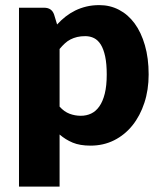

<svg xmlns="http://www.w3.org/2000/svg" viewBox="-20 -548 614 733"><path d="M52.5 164.5V-518.5H148.5Q177.5 -518.5 186.5 -492.5L198 -454.5Q213 -471 230.2 -484.5Q247.5 -498 267.2 -507.8Q287 -517.5 309.8 -523Q332.5 -528.5 359.5 -528.5Q400 -528.5 434.5 -510.5Q469 -492.5 494 -458.5Q519 -424.5 533.2 -375.2Q547.5 -326 547.5 -263.5Q547.5 -205 531.2 -155.5Q515 -106 485.8 -69.5Q456.5 -33 415.8 -12.5Q375 8 325.5 8Q285 8 257.5 -3.5Q230 -15 207.5 -34.5V164.5ZM305.5 -410Q288.5 -410 274.8 -406.8Q261 -403.5 249.2 -397.5Q237.5 -391.5 227.5 -382.2Q217.5 -373 207.5 -361V-141Q225 -121.5 245.5 -113.8Q266 -106 288.5 -106Q310 -106 328 -114.5Q346 -123 359.2 -141.8Q372.5 -160.5 380 -190.5Q387.5 -220.5 387.5 -263.5Q387.5 -304.5 381.5 -332.5Q375.5 -360.5 364.8 -377.8Q354 -395 339 -402.5Q324 -410 305.5 -410Z"/></svg>

Font: Lato Black
Style: Regular
Weight: 900
Designer: Lukasz Dziedzic
Foundry: tyPoland Lukasz Dziedzic
Version: Version 2.007; 2014-02-27